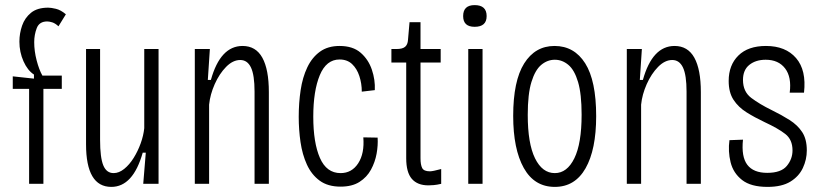

<svg xmlns="http://www.w3.org/2000/svg" viewBox="-20 -720 3220 752"><path d="M94 0V-372H30V-421L113 -412V-428Q88 -444 72 -480Q56 -516 56 -557Q56 -589 66.5 -619.5Q77 -650 101.5 -670Q126 -690 169 -690Q180 -690 199 -685.5Q218 -681 238 -664L209 -617Q196 -629 184.5 -632.5Q173 -636 165 -636Q134 -636 124 -610Q114 -584 114 -555Q114 -520 123.5 -483.5Q133 -447 146 -424H222V-372H150V0Z M416 12Q317 12 317 -155V-528H372V-172Q372 -103 384.5 -72.5Q397 -42 425 -42Q446 -42 466.5 -58.5Q487 -75 503.5 -101.5Q520 -128 531 -158.5Q542 -189 545 -218V-528H601V0H541L551 -122H539Q501 12 416 12Z M743 0V-528H802L794 -407H806Q843 -540 930 -540Q982 -540 1007.5 -494Q1033 -448 1033 -359V0H977V-361Q977 -426 963 -455.5Q949 -485 921 -485Q892 -485 865.5 -458Q839 -431 821 -390.5Q803 -350 799 -310V0Z M1314 11Q1264 11 1232 -12.5Q1200 -36 1182 -75.5Q1164 -115 1157 -163.5Q1150 -212 1150 -262Q1150 -317 1157.5 -367Q1165 -417 1183.5 -456Q1202 -495 1233 -517.5Q1264 -540 1310 -540Q1362 -540 1392.5 -513.5Q1423 -487 1436.5 -447Q1450 -407 1448 -367L1397 -361Q1397 -393 1387.5 -422Q1378 -451 1359 -469Q1340 -487 1310 -487Q1258 -487 1232.5 -425.5Q1207 -364 1207 -263Q1207 -161 1233 -101.5Q1259 -42 1314 -42Q1358 -42 1383 -80.5Q1408 -119 1403 -182L1459 -181Q1461 -151 1455 -118Q1449 -85 1433 -55.5Q1417 -26 1388 -7.5Q1359 11 1314 11Z M1658 6Q1615 6 1593 -19.5Q1571 -45 1571 -100V-475H1513V-528H1533Q1557 -528 1567 -537Q1577 -546 1578 -564L1584 -633H1627V-528H1706V-475H1627V-100Q1627 -75 1633.5 -62Q1640 -49 1664 -49Q1675 -49 1708 -58V0Q1691 4 1678.5 5Q1666 6 1658 6Z M1814 0V-528H1870V0ZM1839 -615Q1794 -615 1794 -657Q1794 -700 1839 -700Q1886 -700 1886 -657Q1886 -615 1839 -615Z M2153 12Q2073 12 2031.5 -62Q1990 -136 1990 -266Q1990 -403 2033 -471.5Q2076 -540 2152 -540Q2229 -540 2272 -472Q2315 -404 2315 -265Q2315 -134 2273.5 -61Q2232 12 2153 12ZM2153 -42Q2201 -42 2229.5 -100Q2258 -158 2258 -271Q2258 -352 2244 -399Q2230 -446 2206 -466Q2182 -486 2153 -486Q2124 -486 2100 -466Q2076 -446 2061.5 -399Q2047 -352 2047 -270Q2047 -158 2075.5 -100Q2104 -42 2153 -42Z M2435 0V-528H2494L2486 -407H2498Q2535 -540 2622 -540Q2674 -540 2699.5 -494Q2725 -448 2725 -359V0H2669V-361Q2669 -426 2655 -455.5Q2641 -485 2613 -485Q2584 -485 2557.5 -458Q2531 -431 2513 -390.5Q2495 -350 2491 -310V0Z M2986 12Q2921 12 2886.5 -15Q2852 -42 2841.5 -84.5Q2831 -127 2837 -171L2890 -173Q2883 -106 2907 -74.5Q2931 -43 2985 -43Q3039 -43 3061.5 -70Q3084 -97 3084 -131Q3084 -173 3056 -195Q3028 -217 2974 -242Q2936 -260 2904 -280Q2872 -300 2853 -329Q2834 -358 2834 -403Q2834 -465 2872 -502.5Q2910 -540 2980 -540Q3057 -540 3098 -492.5Q3139 -445 3129 -357H3073Q3081 -418 3055 -452Q3029 -486 2979 -486Q2940 -486 2915 -466Q2890 -446 2890 -407Q2890 -361 2922.5 -336.5Q2955 -312 3002 -289Q3041 -270 3072.5 -250Q3104 -230 3122 -202.5Q3140 -175 3140 -131Q3140 -95 3124.5 -62Q3109 -29 3075.5 -8.5Q3042 12 2986 12Z"/></svg>

Font: Bricolage Grotesque 12pt Condensed ExtraLight
Style: Regular
Weight: 200
Width: 3
Designer: Mathieu Triay
Foundry: Atelier Triay
Version: Version 1.001; ttfautohint (v1.8.4.7-5d5b);gftools[0.9.33.de